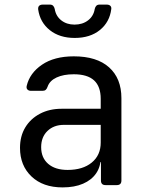

<svg xmlns="http://www.w3.org/2000/svg" viewBox="-20 -805 640 835"><path d="M252 10Q167 10 117 -37.5Q67 -85 67 -162Q67 -213 90 -251Q113 -289 154 -310.5Q195 -332 248 -332H418V-375Q418 -429 389 -455.5Q360 -482 301 -482Q256 -482 226 -468Q196 -454 187 -428Q184 -419 179 -414.5Q174 -410 165 -410H115Q105 -410 99.5 -415.5Q94 -421 96 -431Q109 -487 162.5 -523.5Q216 -560 301 -560Q401 -560 454.5 -512Q508 -464 508 -378V-20Q508 0 488 0H439Q419 0 419 -20V-100H404L418 -120Q418 -80 398 -51Q378 -22 341 -6Q304 10 252 10ZM274 -66Q340 -66 379 -98Q418 -130 418 -185V-262H258Q214 -262 186.5 -235.5Q159 -209 159 -165Q159 -119 189.5 -92.5Q220 -66 274 -66ZM305 -640Q239 -640 196.5 -674Q154 -708 146 -764Q145 -775 150.5 -780Q156 -785 166 -785H197Q206 -785 211 -780Q216 -775 218 -766Q223 -735 246.5 -716.5Q270 -698 304 -698Q339 -698 363 -716.5Q387 -735 392 -766Q394 -775 399 -780Q404 -785 413 -785H444Q454 -785 459.5 -780Q465 -775 464 -766Q457 -709 414.5 -674.5Q372 -640 305 -640Z"/></svg>

Font: Pitagon Sans Mono
Style: Regular
Weight: 400
Monospace: yes
Designer: Travis Tran
Foundry: Pitagon
Version: Version 1.001;gftools[0.9.26]